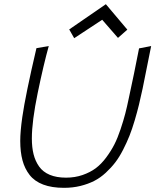

<svg xmlns="http://www.w3.org/2000/svg" viewBox="-20 -901 745 921"><path d="M335.9 -717.8 470.2 -806.2 545.9 -719.2 590.8 -758.8 487.8 -880.9 312 -759.8ZM287.1 0Q328.6 0 365.5 -9Q402.3 -18.1 431.9 -33.2Q461.4 -48.3 487.3 -72.3Q513.2 -96.2 533 -122.1Q552.7 -147.9 570.6 -182.9Q588.4 -217.8 601.1 -249.8Q613.8 -281.7 626 -323Q638.2 -364.3 646.5 -398.4Q654.8 -432.6 664.1 -476.1L705.1 -680.2L647 -668.9Q622.6 -543 598.1 -431.2Q589.4 -388.7 580.8 -355.7Q572.3 -322.8 558.3 -281Q544.4 -239.3 528.8 -208.5Q513.2 -177.7 489.7 -146Q466.3 -114.3 439.5 -94.2Q412.6 -74.2 376 -61.5Q339.4 -48.8 296.9 -48.8Q251 -48.8 218.5 -62.5Q186 -76.2 167.7 -102.1Q149.4 -127.9 141.1 -160.9Q132.8 -193.8 132.8 -236.8Q132.8 -319.3 161.1 -456.3Q189.5 -593.3 213.9 -680.2L154.8 -669.9Q102.1 -445.3 86.9 -338.9Q77.1 -269.5 77.1 -225.1Q77.1 -171.9 87.9 -131.8Q98.6 -91.8 122.3 -61.5Q146 -31.2 187.3 -15.6Q228.5 0 287.1 0Z"/></svg>

Font: Comic Neue Angular
Style: Italic
Weight: 400
Italic angle: -12°
Designer: Craig Rozynski
Foundry: Craig Rozynski
Version: Version 2.003